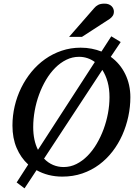

<svg xmlns="http://www.w3.org/2000/svg" viewBox="-20 -947 750 1047"><path d="M577.1 -417Q577.1 -462.9 566.9 -500Q556.6 -537.1 538.1 -565.9L220.2 -82Q242.2 -59.1 269.3 -47.6Q296.4 -36.1 327.1 -36.1Q363.8 -36.1 396.5 -52.5Q429.2 -68.8 457 -96.9Q484.9 -125 507.1 -162.6Q529.3 -200.2 544.9 -242.4Q560.5 -284.7 568.8 -329.3Q577.1 -374 577.1 -417ZM497.1 -608.9Q478.5 -622.6 456.8 -629.9Q435.1 -637.2 411.1 -637.2Q374.5 -637.2 341.8 -621.1Q309.1 -605 281.2 -577.1Q253.4 -549.3 231.2 -512Q209 -474.6 193.4 -432.1Q177.7 -389.6 169.4 -344Q161.1 -298.3 161.1 -253.9Q161.1 -181.6 187 -129.9ZM690.9 -417Q690.9 -364.3 679.7 -311.8Q668.5 -259.3 647 -210.9Q625.5 -162.6 593.8 -121.3Q562 -80.1 520.8 -49.3Q479.5 -18.6 429 -1.2Q378.4 16.1 319.8 16.1Q280.3 16.1 244.9 7.1Q209.5 -2 179.2 -19L113.8 80.1L70.8 47.9L133.8 -49.8Q93.3 -86.9 70.6 -140.4Q47.9 -193.8 47.9 -262.2Q47.9 -315.9 60.1 -368.2Q72.3 -420.4 95.5 -467.8Q118.7 -515.1 151.6 -555.2Q184.6 -595.2 225.8 -624.5Q267.1 -653.8 316.2 -670.4Q365.2 -687 419.9 -687Q451.7 -687 480 -681.4Q508.3 -675.8 533.2 -666L586.9 -749L638.2 -717.8L584 -637.2Q635.3 -600.1 663.1 -542.7Q690.9 -485.4 690.9 -417ZM601.1 -884.3Q601.1 -870.1 594.7 -860.6Q588.4 -851.1 577.1 -843.3L427.2 -746.1H356.9L493.2 -902.3Q498 -908.2 503.4 -912.6Q508.8 -917 515.4 -920.4Q522 -923.8 530.5 -925.5Q539.1 -927.2 550.3 -927.2Q563.5 -927.2 573 -923.3Q582.5 -919.4 588.6 -913.3Q594.7 -907.2 597.9 -899.4Q601.1 -891.6 601.1 -884.3Z"/></svg>

Font: Charis SIL Am
Style: Italic
Weight: 400
Italic angle: -11°
Foundry: SIL International
Version: Version 5.000